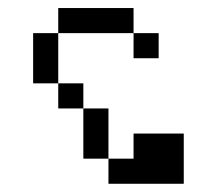

<svg xmlns="http://www.w3.org/2000/svg" viewBox="-20 -645 540 478"><path d="M312.5 -562.5H125V-625H312.5ZM62.5 -562.5H125V-437.5H62.5ZM125 -437.5H187.5V-375H125ZM187.5 -375H250V-250H187.5ZM250 -250H312.5V-312.5H437.5V-187.5H250ZM312.5 -562.5H375V-500H312.5Z"/></svg>

Font: 寒蝉点阵体 16px
Style: Regular
Weight: 400
Designer: Designed by Warren2060
Foundry: ChillType
Version: Version 1.000